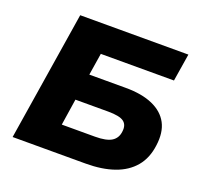

<svg xmlns="http://www.w3.org/2000/svg" viewBox="-122 -844 1034 984"><g transform="rotate(20 394.5 -352.5)"><path d="M42 0 154 -705H744L720 -555H321L302 -435H501Q589 -435 648 -409Q707 -383 733 -334Q759 -285 749 -212Q740 -140 700.5 -93Q661 -46 595 -23Q529 0 440 0ZM257 -146H438Q500 -146 528.5 -164Q557 -182 561 -219Q566 -256 543 -273Q520 -290 458 -290H279Z"/></g></svg>

Font: Nunito Sans 10pt SemiExpanded Black
Style: Italic
Weight: 900
Width: 6
Italic angle: -9°
Designer: Vernon Adams
Foundry: Vernon Adams
Version: Version 3.101;gftools[0.9.27]